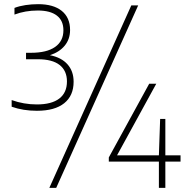

<svg xmlns="http://www.w3.org/2000/svg" viewBox="-20 -834 900 922"><path d="M333.5 -441.5Q333.5 -374.5 288.2 -338.2Q243 -302 157 -302Q91.5 -302 36 -321.5V-353.5Q94 -332.5 157 -332.5Q228 -332.5 264.8 -360.8Q301.5 -389 301.5 -443Q301.5 -494 266.5 -521.8Q231.5 -549.5 161.5 -549.5H105V-580.5H129Q204.5 -580.5 244.5 -608.5Q284.5 -636.5 284.5 -688.5Q284.5 -735 253 -759.2Q221.5 -783.5 161.5 -783.5Q101 -783.5 49.5 -764V-796Q72.5 -805 102.2 -809.5Q132 -814 163 -814Q236.5 -814 276.5 -781.8Q316.5 -749.5 316.5 -690Q316.5 -646 290.8 -614.8Q265 -583.5 219.5 -569Q275 -558 304.2 -525Q333.5 -492 333.5 -441.5ZM217 68 610.5 -808H643.5L250 68ZM847 -88V-58H774V68H743V-58H502.5V-78L696.5 -432H730.5L542 -88H743L749 -263H774V-88Z"/></svg>

Font: Encode Sans Thin
Style: Regular
Weight: 250
Designer: Multiple Designers
Foundry: Impallari Type
Version: Version 2.000